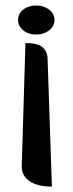

<svg xmlns="http://www.w3.org/2000/svg" viewBox="-20 -683 270 711"><path d="M74.2 -523.7Q117.2 -523.7 135.9 -509.1Q154.5 -494.4 156.1 -468.2L172.2 8.1Q118.7 8.1 88.9 -12.6Q59.1 -33.3 60.6 -69.2ZM114.6 -662.6Q141.9 -662.6 161.9 -647.5Q181.8 -632.3 181.8 -609.1Q181.8 -585.9 161.9 -570.5Q141.9 -555.1 114.6 -555.1Q85.4 -555.1 66.2 -570.5Q47 -585.9 47 -609.1Q47 -632.3 66.2 -647.5Q85.4 -662.6 114.6 -662.6Z"/></svg>

Font: Myanmar KatKuu
Style: Regular
Weight: 400
Designer: Khon Soe Zaw Thu
Foundry: MPUA
Version: Version 1.00 September 13, 2016, initial release